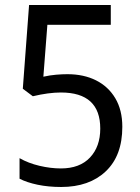

<svg xmlns="http://www.w3.org/2000/svg" viewBox="-20 -785 560 766"><path d="M224 -39Q173 -39 130 -48Q87 -57 58 -72V-154Q93 -134 137.5 -123.5Q182 -113 223 -113Q298 -113 339 -156.5Q380 -200 380 -272Q380 -416 223 -416Q174 -416 111 -401L71 -431L96 -765H422V-686H169L153 -479Q180 -485 204.5 -487Q229 -489 249 -489Q314 -489 363 -464.5Q412 -440 440 -393Q468 -346 468 -279Q468 -164 402 -101.5Q336 -39 224 -39Z"/></svg>

Font: Noto Sans Tamil UI SemiCondensed
Style: Regular
Weight: 400
Width: 4
Designer: Jelle Bosma - Monotype Design Team
Foundry: Monotype Imaging Inc.
Version: Version 2.004; ttfautohint (v1.8.4.7-5d5b)